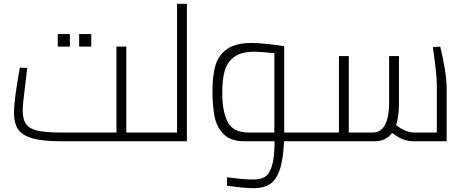

<svg xmlns="http://www.w3.org/2000/svg" viewBox="-20 -746 2453 1014"><path d="M54 0ZM792 -46V0H301Q200 0 146.5 -17Q93 -34 73.5 -66Q54 -98 54 -150Q54 -221 85 -389L124 -387Q120 -349 113 -296Q100 -198 100 -162Q100 -113 119.5 -88.5Q139 -64 182.5 -55Q226 -46 307 -46H595V-500H647V-46ZM285 -566H349V-500H285ZM398 -566H462V-500H398Z M967 -726V0H792V-46H915V-726Z M1604 0H1480Q1476 97 1457 151.5Q1438 206 1404.5 227Q1371 248 1320 248Q1277 248 1179 235V190Q1265 202 1318 202Q1354 202 1377.5 189Q1401 176 1415.5 132Q1430 88 1430 0H1270Q1199 0 1162 -36.5Q1125 -73 1113.5 -129.5Q1102 -186 1102 -266Q1102 -345 1117.5 -399.5Q1133 -454 1178.5 -486.5Q1224 -519 1309 -519Q1341 -519 1394 -513.5Q1447 -508 1481 -502V-51V-46H1604ZM1295 -46H1429V-52L1428 -71L1429 -69V-465Q1353 -473 1325 -473Q1254 -473 1216.5 -445Q1179 -417 1166 -369.5Q1153 -322 1154 -250Q1154 -159 1182 -102.5Q1210 -46 1295 -46Z M2339 -278V0H2162Q2135 0 2108.5 -10Q2082 -20 2051 -44Q2018 0 1959 0H1604V-46H1770V-450H1822V-46H1944Q1994 -46 2014.5 -89Q2035 -132 2035 -198V-450H2087V-199Q2087 -132 2072 -86Q2090 -70 2116 -58Q2142 -46 2169 -46H2287V-298Q2287 -348 2269 -476L2266 -497L2305 -500Q2319 -445 2329 -382.5Q2339 -320 2339 -278Z"/></svg>

Font: Cairo Light
Style: Regular
Weight: 300
Designer: Mohamed Gaber, the designers of Titillium
Foundry: Kief Type Foundry
Version: Version 2.009; ttfautohint (v1.5.33-1714) -l 8 -r 50 -G 200 